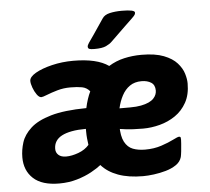

<svg xmlns="http://www.w3.org/2000/svg" viewBox="-52 -790 934 855"><g transform="rotate(-5 414.5 -363.0)"><path d="M593 -531Q654 -531 692.5 -516Q731 -501 751.5 -478Q772 -455 779.5 -430.5Q787 -406 787 -386Q787 -336 767.5 -301Q748 -266 716.5 -244.5Q685 -223 647 -213Q609 -203 572 -203Q525 -203 493.5 -207Q462 -211 433 -216L468 -253V-225Q468 -178 481.5 -152.5Q495 -127 518.5 -118Q542 -109 573 -109Q613 -109 646 -120Q679 -131 700.5 -142Q722 -153 728 -153Q731 -153 733.5 -151.5Q736 -150 736 -139Q736 -137 735 -121Q734 -105 732 -87.5Q730 -70 728 -62Q722 -41 702 -27.5Q682 -14 655.5 -6.5Q629 1 602 4.5Q575 8 554 8Q489 8 442.5 -9Q396 -26 368 -58Q352 -45 324 -29.5Q296 -14 259 -3Q222 8 179 8Q102 8 63.5 -27.5Q25 -63 25 -122Q25 -155 35.5 -188.5Q46 -222 77.5 -251Q109 -280 169 -297.5Q229 -315 328 -316Q337 -358 352 -389Q338 -406 317 -410Q296 -414 265 -414Q234 -414 206.5 -406Q179 -398 159 -390Q139 -382 133 -382Q123 -382 113 -396Q103 -410 96.5 -428Q90 -446 90 -458Q90 -476 118.5 -492.5Q147 -509 192.5 -520Q238 -531 288 -531Q394 -531 446 -494Q478 -514 515.5 -522.5Q553 -531 593 -531ZM318 -224Q282 -224 255 -219Q228 -214 210 -204.5Q192 -195 183 -180.5Q174 -166 174 -147Q174 -130 186 -119.5Q198 -109 220 -109Q245 -109 275 -120Q305 -131 323 -152Q321 -166 319.5 -181Q318 -196 318 -212ZM583 -414Q552 -414 530.5 -399Q509 -384 495.5 -358.5Q482 -333 475 -302H523Q551 -302 571.5 -306Q592 -310 606 -316.5Q620 -323 628 -331.5Q636 -340 639.5 -349Q643 -358 643 -367Q643 -392 626 -403Q609 -414 583 -414ZM523 -734Q581 -734 581 -721Q581 -716 578.5 -711.5Q576 -707 565 -696.5Q554 -686 530.5 -663.5Q507 -641 465 -600Q456 -591 439 -583Q422 -575 387 -575Q371 -575 364.5 -577.5Q358 -580 358 -588Q358 -594 365 -604.5Q372 -615 389 -639Q406 -663 435 -707Q445 -723 469 -728.5Q493 -734 523 -734Z"/></g></svg>

Font: Asap VF Beta
Style: Italic
Weight: 400
Italic angle: -6°
Designer: Pablo Cosgaya
Foundry: Pablo Cosgaya
Version: Version 1.007